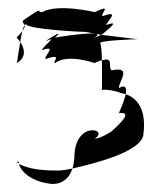

<svg xmlns="http://www.w3.org/2000/svg" viewBox="-20 -664 407 475"><path d="M20 -263C17 -260 19 -262 21 -263ZM21 -263C24 -264 27 -265 27 -261V-260ZM22 -510C22 -510 21 -510 21 -510C21 -508 22 -508 22 -508ZM21 -571C21 -571 26 -566 30 -560C32 -570 33 -579 35 -587C32 -583 27 -577 21 -571ZM22 -508C48 -524 39 -547 30 -560C26 -538 23 -515 22 -508ZM27 -258C30 -243 53 -217 100 -210C127 -205 150 -218 159 -247C145 -244 131 -242 122 -242C65 -242 43 -251 27 -258ZM35 -587C41 -595 42 -599 41 -602C39 -599 37 -594 35 -587ZM39 -615C33 -609 39 -607 41 -602C42 -604 44 -604 45 -603C57 -591 182 -585 192 -585L230 -578C243 -584 255 -591 234 -580C240 -586 283 -617 243 -602C243 -610 280 -641 234 -624C227 -630 261 -656 214 -634C214 -634 124 -656 84 -634C67 -634 92 -650 39 -615ZM84 -540C124 -554 87 -524 93 -518C139 -534 107 -508 116 -508C148 -532 214 -508 214 -508C221 -511 227 -514 232 -515C232 -536 230 -555 228 -557C222 -564 320 -567 320 -567L230 -578C223 -574 216 -571 214 -571C253 -594 116 -571 116 -571C143 -594 99 -568 93 -562C127 -578 84 -548 84 -540ZM159 -247C206 -258 335 -288 335 -334C342 -393 320 -421 291 -431C287 -412 274 -384 274 -384C314 -389 268 -351 256 -339C256 -339 229 -321 214 -321C253 -344 164 -368 164 -274C163 -264 162 -255 159 -247ZM232 -441C233 -444 268 -440 278 -434C282 -433 287 -432 291 -431C294 -446 291 -456 274 -446C274 -463 308 -501 256 -490C246 -500 263 -523 232 -515C233 -484 232 -446 232 -441Z"/></svg>

Font: bitstorm
Style: ulcn
Weight: 400
Version: Version 0.2